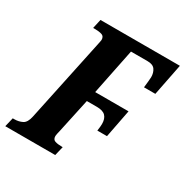

<svg xmlns="http://www.w3.org/2000/svg" viewBox="-184 -848 948 982"><g transform="rotate(30 289.5 -357.0)"><path d="M-20 0 -7 -54H3Q28 -54 49 -64.5Q70 -75 78 -114L179 -592Q182 -608 184 -616Q186 -624 186 -628Q186 -649 170 -654.5Q154 -660 128 -660H118L130 -714H599L562 -527H495Q497 -544 499 -564Q501 -584 501 -590Q501 -616 488.5 -634Q476 -652 444 -652H346L291 -381H488L456 -216H399Q401 -228 402 -240Q403 -252 403 -257Q403 -288 387.5 -304Q372 -320 336 -320H277L234 -120Q231 -107 229 -98.5Q227 -90 227 -85Q227 -64 243 -59Q259 -54 282 -54H288L275 0Z"/></g></svg>

Font: Noto Serif ExtraCondensed ExtraBold
Style: Italic
Weight: 800
Width: 2
Italic angle: -12°
Designer: Monotype Design Team
Foundry: Monotype Imaging Inc.
Version: Version 2.013